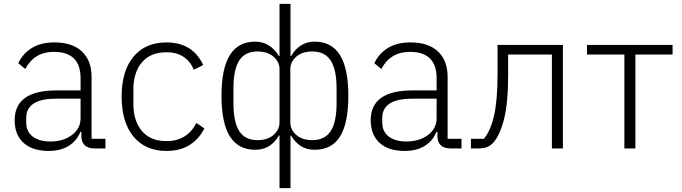

<svg xmlns="http://www.w3.org/2000/svg" viewBox="-20 -770 3537 996"><path d="M56 -146Q56 -301 273 -301H398V-364Q398 -501 259 -501Q158 -501 111 -412L75 -442Q98 -492 145 -521Q192 -550 262 -550Q355 -550 405 -503Q455 -456 455 -371V-50H527V0H470Q436 0 419 -17Q402 -34 402 -65V-86H397Q378 -39 336 -13Q294 13 232 13Q148 13 102 -29Q56 -71 56 -146ZM398 -157V-258H271Q192 -258 154 -232.5Q116 -207 116 -160V-134Q116 -87 150 -61.5Q184 -36 241 -36Q308 -36 353 -69.5Q398 -103 398 -157Z M611 -269Q611 -402 672.5 -476Q734 -550 844 -550Q979 -550 1034 -433L986 -408Q946 -499 844 -499Q761 -499 716.5 -447Q672 -395 672 -306V-231Q672 -142 716.5 -90Q761 -38 844 -38Q950 -38 999 -132L1040 -104Q1013 -49 964 -18Q915 13 844 13Q734 13 672.5 -61.5Q611 -136 611 -269Z M1427 -67Q1384 7 1304 7Q1216 7 1172.5 -62.5Q1129 -132 1129 -273Q1129 -415 1172.5 -484.5Q1216 -554 1304 -554Q1345 -554 1376 -533.5Q1407 -513 1427 -479H1430V-750H1487V-479H1490Q1509 -513 1540 -533.5Q1571 -554 1612 -554Q1700 -554 1743.5 -484.5Q1787 -415 1787 -273Q1787 -131 1744 -62Q1701 7 1612 7Q1570 7 1539.5 -13Q1509 -33 1490 -67H1487V206H1430V-67ZM1430 -136V-411Q1430 -449 1399 -476Q1368 -503 1316 -503Q1251 -503 1221 -456Q1191 -409 1191 -311V-235Q1191 -137 1221 -90Q1251 -43 1316 -43Q1368 -43 1399 -70Q1430 -97 1430 -136ZM1726 -235V-311Q1726 -409 1695.5 -456Q1665 -503 1600 -503Q1548 -503 1517 -476Q1486 -449 1486 -411V-136Q1486 -97 1517 -70Q1548 -43 1600 -43Q1665 -43 1695.5 -90Q1726 -137 1726 -235Z M1903 -146Q1903 -301 2120 -301H2245V-364Q2245 -501 2106 -501Q2005 -501 1958 -412L1922 -442Q1945 -492 1992 -521Q2039 -550 2109 -550Q2202 -550 2252 -503Q2302 -456 2302 -371V-50H2374V0H2317Q2283 0 2266 -17Q2249 -34 2249 -65V-86H2244Q2225 -39 2183 -13Q2141 13 2079 13Q1995 13 1949 -29Q1903 -71 1903 -146ZM2245 -157V-258H2118Q2039 -258 2001 -232.5Q1963 -207 1963 -160V-134Q1963 -87 1997 -61.5Q2031 -36 2088 -36Q2155 -36 2200 -69.5Q2245 -103 2245 -157Z M2490 -50Q2524 -90 2542.5 -169Q2561 -248 2561 -382V-537H2900V0H2843V-487H2616V-380Q2616 -235 2594 -149.5Q2572 -64 2536 -27Q2521 -12 2503.5 -6Q2486 0 2461 0H2423V-50Z M3219 0V-487H3025V-537H3469V-487H3276V0Z"/></svg>

Font: IBM Plex Sans JP Light
Style: Regular
Weight: 300
Designer: Mike Abbink; Paul van der Laan; Pieter van Rosmalen; Wujin Sim; Yejin Wi; Jinhee Kim; Boomi Park; Yona Kim; Kichan Ma
Foundry: Sandoll Inc.
Version: Version 1.002